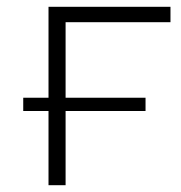

<svg xmlns="http://www.w3.org/2000/svg" viewBox="-20 -542 531 562"><path d="M48 -217V-256H406V-217ZM122 0V-522H479V-477H158L172 -491V0Z"/></svg>

Font: MOST Montserrat Light
Style: Regular
Weight: 300
Designer: Julieta Ulanovsky
Foundry: Julieta Ulanovsky
Version: Version 8.000;March 11, 2024;FontCreator 15.0.0.2926 64-bit